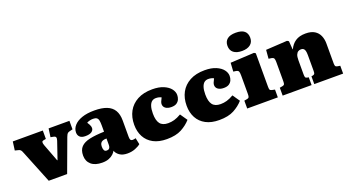

<svg xmlns="http://www.w3.org/2000/svg" viewBox="-56 -1398 3657 2020"><g transform="rotate(-20 1772.0 -388.5)"><path d="M231 0 87 -357Q80 -376 74.5 -386.5Q69 -397 61.5 -403Q54 -409 41 -412L4 -421L17 -518H353V-424L322 -418Q310 -416 307.5 -405Q305 -394 313 -370L388 -172H392L458 -365Q466 -389 462 -401.5Q458 -414 437 -418L405 -424L418 -518H651V-423L619 -415Q601 -411 592 -403Q583 -395 572 -366L437 0Z M827 14Q747 14 704 -23.5Q661 -61 661 -124Q661 -187 694 -221Q727 -255 792 -269Q857 -283 954 -286V-356Q954 -389 950 -410.5Q946 -432 932.5 -442.5Q919 -453 892 -453Q873 -453 854 -448.5Q835 -444 820 -435Q831 -419 837.5 -406.5Q844 -394 846.5 -384.5Q849 -375 849 -367Q849 -342 826 -325.5Q803 -309 755 -309Q714 -309 694 -328Q674 -347 674 -378Q674 -421 705 -456Q736 -491 793.5 -511Q851 -531 933 -531Q1018 -531 1072 -509.5Q1126 -488 1152.5 -443.5Q1179 -399 1179 -329V-147Q1179 -124 1185 -113Q1191 -102 1210 -102Q1219 -102 1227.5 -104Q1236 -106 1243 -108L1258 -36Q1236 -17 1196.5 -1.5Q1157 14 1110 14Q1055 14 1022 -9.5Q989 -33 979 -64Q971 -47 952 -29Q933 -11 902.5 1.5Q872 14 827 14ZM914 -90Q928 -90 936.5 -95Q945 -100 949.5 -111.5Q954 -123 954 -139V-210Q928 -210 911 -203.5Q894 -197 886 -183Q878 -169 878 -145Q878 -121 885.5 -105.5Q893 -90 914 -90Z M1551 14Q1462 14 1401 -18.5Q1340 -51 1308.5 -109.5Q1277 -168 1277 -245Q1277 -330 1312 -394Q1347 -458 1415 -495Q1483 -532 1582 -532Q1657 -532 1708 -510Q1759 -488 1784.5 -455Q1810 -422 1810 -386Q1810 -361 1800.5 -338.5Q1791 -316 1769.5 -301.5Q1748 -287 1710 -287Q1670 -287 1646 -304Q1622 -321 1622 -351Q1622 -362 1627.5 -377Q1633 -392 1647 -418Q1634 -425 1619 -428.5Q1604 -432 1586 -432Q1560 -432 1541.5 -417.5Q1523 -403 1512.5 -371Q1502 -339 1502 -289Q1502 -212 1530 -175.5Q1558 -139 1621 -139Q1656 -139 1690 -148.5Q1724 -158 1767 -183L1822 -103Q1779 -54 1715.5 -20Q1652 14 1551 14Z M2138 14Q2049 14 1988 -18.5Q1927 -51 1895.5 -109.5Q1864 -168 1864 -245Q1864 -330 1899 -394Q1934 -458 2002 -495Q2070 -532 2169 -532Q2244 -532 2295 -510Q2346 -488 2371.5 -455Q2397 -422 2397 -386Q2397 -361 2387.5 -338.5Q2378 -316 2356.5 -301.5Q2335 -287 2297 -287Q2257 -287 2233 -304Q2209 -321 2209 -351Q2209 -362 2214.5 -377Q2220 -392 2234 -418Q2221 -425 2206 -428.5Q2191 -432 2173 -432Q2147 -432 2128.5 -417.5Q2110 -403 2099.5 -371Q2089 -339 2089 -289Q2089 -212 2117 -175.5Q2145 -139 2208 -139Q2243 -139 2277 -148.5Q2311 -158 2354 -183L2409 -103Q2366 -54 2302.5 -20Q2239 14 2138 14Z M2453 0V-88L2487 -94Q2502 -97 2507 -106Q2512 -115 2512 -141V-349Q2512 -382 2506 -394.5Q2500 -407 2477 -411L2448 -415L2454 -512L2720 -526L2737 -515V-141Q2737 -118 2741 -108Q2745 -98 2763 -94L2796 -87V0ZM2611 -587Q2550 -587 2516.5 -613.5Q2483 -640 2483 -690Q2483 -738 2515 -764.5Q2547 -791 2611 -791Q2676 -791 2707 -765Q2738 -739 2738 -689Q2738 -640 2704 -613.5Q2670 -587 2611 -587Z M2850 0V-88L2882 -94Q2898 -97 2903 -105.5Q2908 -114 2908 -141V-354Q2908 -383 2902 -395Q2896 -407 2873 -411L2843 -415L2851 -512L3090 -526L3108 -515L3115 -422H3118Q3141 -473 3184.5 -502.5Q3228 -532 3298 -532Q3361 -532 3398.5 -508.5Q3436 -485 3453 -445.5Q3470 -406 3470 -358V-133Q3470 -113 3475.5 -104Q3481 -95 3500 -92L3527 -88V0H3204V-87L3220 -90Q3236 -93 3240.5 -102Q3245 -111 3245 -132V-310Q3245 -341 3240 -358.5Q3235 -376 3224.5 -384Q3214 -392 3197 -392Q3180 -392 3165.5 -383.5Q3151 -375 3142 -354Q3133 -333 3133 -292V-134Q3133 -113 3137 -103Q3141 -93 3156 -90L3174 -87V0Z"/></g></svg>

Font: Literata 18pt Black
Style: Regular
Weight: 900
Designer: Latin by Veronika Burian and Jose Scaglione. Greek by Irene Vlachou. Cyrillic by Vera Evstafieva.
Foundry: TypeTogether
Version: Version 3.103;gftools[0.9.29]